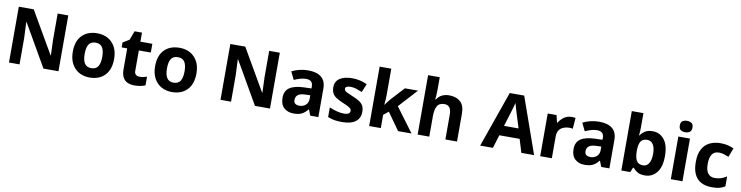

<svg xmlns="http://www.w3.org/2000/svg" viewBox="-19 -1585 9337 2419"><g transform="rotate(10 4649.0 -375.0)"><path d="M723 0H531L220 -540H216Q218 -489 220.5 -438Q223 -387 225 -336V0H90V-714H281L591 -179H594Q593 -212 592 -245Q591 -278 589.5 -310.5Q588 -343 587 -376V-714H723Z M1387 -273.7Q1387 -138 1315.5 -64Q1244 10 1121 10Q1045.1 10 985.8 -23.1Q926.4 -56.2 892.2 -119.8Q858 -183.4 858 -274Q858 -410 929 -483Q1000 -556 1124 -556Q1201.4 -556 1260.2 -523Q1319 -490 1353 -427.3Q1387 -364.5 1387 -273.7ZM1010 -274Q1010 -193 1036.5 -151.5Q1063 -110 1122.9 -110Q1182 -110 1208.5 -151.5Q1235 -193 1235 -274Q1235 -355 1208.5 -395.5Q1182 -436 1122.5 -436Q1063 -436 1036.5 -395.5Q1010 -355 1010 -274Z M1740 -109Q1765 -109 1788 -114Q1811 -119 1834 -126V-15Q1810 -5 1774.5 2.5Q1739 10 1697 10Q1648 10 1609.5 -6Q1571 -22 1548.5 -61.5Q1526 -101 1526 -171V-434H1455V-497L1537 -547L1580 -662H1675V-546H1828V-434H1675V-171Q1675 -140 1693 -124.5Q1711 -109 1740 -109Z M2440 -273.7Q2440 -138 2368.5 -64Q2297 10 2174 10Q2098.1 10 2038.8 -23.1Q1979.4 -56.2 1945.2 -119.8Q1911 -183.4 1911 -274Q1911 -410 1982 -483Q2053 -556 2177 -556Q2254.4 -556 2313.2 -523Q2372 -490 2406 -427.3Q2440 -364.5 2440 -273.7ZM2063 -274Q2063 -193 2089.5 -151.5Q2116 -110 2175.9 -110Q2235 -110 2261.5 -151.5Q2288 -193 2288 -274Q2288 -355 2261.5 -395.5Q2235 -436 2175.5 -436Q2116 -436 2089.5 -395.5Q2063 -355 2063 -274Z M3429 0H3237L2926 -540H2922Q2924 -489 2926.5 -438Q2929 -387 2931 -336V0H2796V-714H2987L3297 -179H3300Q3299 -212 3298 -245Q3297 -278 3295.5 -310.5Q3294 -343 3293 -376V-714H3429Z M3821 -557Q3931 -557 3989.5 -509.5Q4048 -462 4048 -364V0H3944L3915 -74H3911Q3876 -30 3837 -10Q3798 10 3730 10Q3657 10 3609 -32.5Q3561 -75 3561 -163Q3561 -250 3622 -291.5Q3683 -333 3805 -337L3900 -340V-364Q3900 -407 3877.5 -427Q3855 -447 3815 -447Q3775 -447 3737 -435.5Q3699 -424 3661 -407L3612 -508Q3656 -531 3709.5 -544Q3763 -557 3821 -557ZM3842 -251Q3770 -249 3742 -225Q3714 -201 3714 -162Q3714 -128 3734 -113.5Q3754 -99 3786 -99Q3834 -99 3867 -127.5Q3900 -156 3900 -208V-253Z M4582 -162Q4582 -79 4523.5 -34.5Q4465 10 4349 10Q4292 10 4251 2.5Q4210 -5 4169 -22V-145Q4213 -125 4264 -112Q4315 -99 4354 -99Q4398 -99 4416.5 -112Q4435 -125 4435 -146Q4435 -160 4427.5 -171Q4420 -182 4395 -196Q4370 -210 4317 -232Q4266 -254 4233 -275.5Q4200 -297 4184 -327.5Q4168 -358 4168 -404Q4168 -480 4227 -518Q4286 -556 4384 -556Q4435 -556 4481 -546Q4527 -536 4576 -513L4531 -406Q4491 -423 4455 -434.5Q4419 -446 4382 -446Q4349 -446 4332.5 -437Q4316 -428 4316 -410Q4316 -397 4324.5 -386.5Q4333 -376 4357.5 -364Q4382 -352 4430 -332Q4477 -313 4511 -292.5Q4545 -272 4563.5 -241.5Q4582 -211 4582 -162Z M4847 -420Q4847 -389 4844.5 -358.5Q4842 -328 4839 -297H4841Q4851 -311 4861.5 -325Q4872 -339 4883 -353Q4894 -367 4906 -380L5059 -546H5227L5010 -309L5240 0H5068L4911 -221L4847 -170V0H4698V-760H4847Z M5467 -605Q5467 -565 5464.5 -528Q5462 -491 5460 -476H5468Q5494 -518 5535 -537Q5576 -556 5626 -556Q5715 -556 5768.5 -508.5Q5822 -461 5822 -356V0H5673V-319Q5673 -437 5585 -437Q5518 -437 5492.5 -390.5Q5467 -344 5467 -257V0H5318V-760H5467Z M6645 0 6593 -170H6333L6281 0H6118L6370 -717H6555L6808 0ZM6505 -463Q6500 -480 6492 -506Q6484 -532 6476 -559Q6468 -586 6463 -606Q6458 -586 6449.5 -556.5Q6441 -527 6433.5 -500.5Q6426 -474 6422 -463L6371 -297H6557Z M7191 -556Q7202 -556 7217 -555Q7232 -554 7241 -552L7230 -412Q7223 -414 7209.5 -415.5Q7196 -417 7186 -417Q7148 -417 7113 -403.5Q7078 -390 7056.5 -360Q7035 -330 7035 -278V0H6886V-546H6999L7021 -454H7028Q7052 -496 7094 -526Q7136 -556 7191 -556Z M7544 -557Q7654 -557 7712.5 -509.5Q7771 -462 7771 -364V0H7667L7638 -74H7634Q7599 -30 7560 -10Q7521 10 7453 10Q7380 10 7332 -32.5Q7284 -75 7284 -163Q7284 -250 7345 -291.5Q7406 -333 7528 -337L7623 -340V-364Q7623 -407 7600.5 -427Q7578 -447 7538 -447Q7498 -447 7460 -435.5Q7422 -424 7384 -407L7335 -508Q7379 -531 7432.5 -544Q7486 -557 7544 -557ZM7565 -251Q7493 -249 7465 -225Q7437 -201 7437 -162Q7437 -128 7457 -113.5Q7477 -99 7509 -99Q7557 -99 7590 -127.5Q7623 -156 7623 -208V-253Z M8073 -583Q8073 -552 8071 -522Q8069 -492 8067 -475H8073Q8095 -509 8132 -532.5Q8169 -556 8228 -556Q8320 -556 8377 -484.5Q8434 -413 8434 -274Q8434 -134 8376 -62Q8318 10 8224 10Q8164 10 8129.5 -11.5Q8095 -33 8073 -60H8063L8038 0H7924V-760H8073ZM8180 -437Q8122 -437 8098.5 -401Q8075 -365 8073 -291V-275Q8073 -196 8096.5 -153.5Q8120 -111 8182 -111Q8228 -111 8255 -153.5Q8282 -196 8282 -276Q8282 -356 8254.5 -396.5Q8227 -437 8180 -437Z M8706 -546V0H8557V-546ZM8632 -760Q8665 -760 8689 -744.5Q8713 -729 8713 -686.8Q8713 -646 8689 -630Q8665 -614 8632 -614Q8597.7 -614 8574.4 -630Q8551 -646 8551 -686.8Q8551 -729 8574.4 -744.5Q8597.7 -760 8632 -760Z M9084 10Q9003 10 8946 -19.5Q8889 -49 8859 -111Q8829 -173 8829 -270Q8829 -370 8863 -433Q8897 -496 8957.5 -526Q9018 -556 9097 -556Q9153 -556 9194.5 -545Q9236 -534 9267 -519L9223 -404Q9188 -418 9157.5 -427Q9127 -436 9097 -436Q8981 -436 8981 -271Q8981 -189 9011.5 -150Q9042 -111 9097 -111Q9144 -111 9180 -123.5Q9216 -136 9250 -158V-31Q9216 -9 9178.5 0.5Q9141 10 9084 10Z"/></g></svg>

Font: Noto Naskh Arabic
Style: Regular
Weight: 400
Designer: Monotype Design Team, David Williams, Mohamad Dakak and Nizar Qandah
Foundry: Monotype Imaging Inc.
Version: Version 2.013